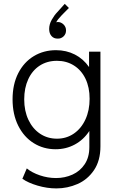

<svg xmlns="http://www.w3.org/2000/svg" viewBox="-20 -790 629 1022"><path d="M99.1 161.6 122.6 106.4Q149.9 128.9 192.1 143.3Q234.4 157.7 278.3 157.7Q325.2 157.7 365.7 139.4Q406.2 121.1 430.9 84Q455.6 46.9 455.6 -7.3V-92.8Q424.8 -45.9 378.2 -20.8Q331.5 4.4 275.9 4.4Q211.4 4.4 159.4 -28.1Q107.4 -60.5 77.1 -120.8Q46.9 -181.2 46.9 -261.2Q46.9 -341.3 77.1 -400.4Q107.4 -459.5 159.9 -491.2Q212.4 -522.9 278.3 -522.9Q333 -522.9 378.4 -499.8Q423.8 -476.6 454.1 -433.1V-515.1H514.6V-10.7Q514.6 64.9 480.5 115.5Q446.3 166 392.6 189.5Q338.9 212.9 280.3 212.9Q230.5 212.9 179.9 198Q129.4 183.1 99.1 161.6ZM457 -264.2Q457 -325.2 435.1 -370.8Q413.1 -416.5 373.5 -441.4Q334 -466.3 283.2 -466.3Q231 -466.3 191.4 -440.7Q151.9 -415 130.4 -368.4Q108.9 -321.8 108.9 -261.2Q108.9 -199.7 131.3 -152.1Q153.8 -104.5 193.4 -78.1Q232.9 -51.8 283.2 -51.8Q333.5 -51.8 373 -78.9Q412.6 -106 434.8 -154.3Q457 -202.6 457 -264.2ZM346.7 -747.6 308.6 -709Q285.6 -685.1 279.3 -671.4Q283.2 -672.9 287.6 -672.9Q304.7 -672.9 318.1 -659.9Q331.5 -647 331.5 -627.9Q331.5 -608.9 318.4 -596.4Q305.2 -584 287.6 -584.5Q266.6 -584 254.2 -598.1Q241.7 -612.3 241.7 -635.7Q241.7 -660.6 255.4 -684.8Q269 -709 284.7 -725.1L324.7 -769.5Z"/></svg>

Font: Reddit Sans Light
Style: Regular
Weight: 300
Designer: Stephen Hutchings
Foundry: Reddit
Version: Version 1.013